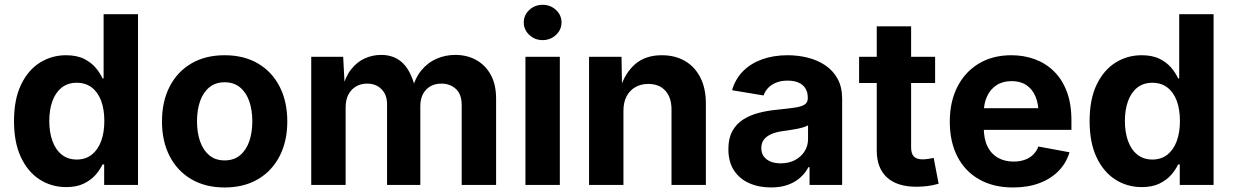

<svg xmlns="http://www.w3.org/2000/svg" viewBox="-20 -788 5253 818"><path d="M262 9.1Q199.4 9.1 148.8 -23.3Q98.3 -55.8 69 -118.5Q39.7 -181.1 39.7 -272Q39.7 -365.3 69.9 -427.7Q100.1 -490.2 150.5 -521.5Q200.9 -552.7 261.1 -552.7Q307.5 -552.7 338.4 -537.1Q369.2 -521.5 388.2 -498.7Q407.1 -475.8 416.7 -454H421.4V-727.5H567.9V0H423.8V-87.4H416.7Q406.6 -65.4 387.3 -43.2Q368 -21 337.4 -6Q306.8 9.1 262 9.1ZM307.1 -108.3Q344.5 -108.3 370.7 -128.9Q397 -149.5 410.8 -186.4Q424.5 -223.3 424.5 -272.5Q424.5 -322.2 410.9 -358.7Q397.2 -395.1 371 -415.2Q344.7 -435.4 307.1 -435.4Q268.7 -435.4 242.6 -414.6Q216.5 -393.8 203.2 -357.1Q190 -320.4 190 -272.5Q190 -224.6 203.4 -187.4Q216.7 -150.3 243 -129.3Q269.2 -108.3 307.1 -108.3Z M937.1 10.7Q854.9 10.7 794.9 -24.6Q735 -59.9 702.5 -123.3Q670.1 -186.6 670.1 -270.6Q670.1 -355.2 702.5 -418.7Q735 -482.2 794.9 -517.4Q854.9 -552.7 937.1 -552.7Q1019.4 -552.7 1079.3 -517.4Q1139.1 -482.2 1171.5 -418.7Q1204 -355.2 1204 -270.6Q1204 -186.6 1171.5 -123.3Q1139.1 -59.9 1079.3 -24.6Q1019.4 10.7 937.1 10.7ZM937.1 -104.6Q976.2 -104.6 1002.4 -126.3Q1028.7 -148.1 1041.9 -185.8Q1055 -223.5 1055 -271.1Q1055 -319.2 1041.9 -356.8Q1028.7 -394.3 1002.4 -415.9Q976.2 -437.5 937.1 -437.5Q897.9 -437.5 871.7 -415.9Q845.6 -394.3 832.4 -356.9Q819.3 -319.5 819.3 -271.1Q819.3 -223.5 832.4 -185.8Q845.6 -148.1 871.7 -126.3Q897.9 -104.6 937.1 -104.6Z M1306 0V-545.9H1442.1L1449.2 -410.1H1438.7Q1450.9 -460.6 1475.8 -492.3Q1500.6 -524 1533.9 -539Q1567.1 -554.1 1603.6 -554.1Q1662.4 -554.1 1698.6 -516.7Q1734.8 -479.3 1751.9 -401.2H1734.9Q1747 -453.8 1774.7 -487.7Q1802.5 -521.6 1840.1 -537.8Q1877.8 -554.1 1919.6 -554.1Q1969.6 -554.1 2009 -532.3Q2048.3 -510.4 2071 -469.1Q2093.6 -427.7 2093.6 -368.2V0H1947V-340.1Q1947 -386.6 1922.1 -409.2Q1897.1 -431.8 1860.6 -431.8Q1832.9 -431.8 1812.6 -419.7Q1792.4 -407.6 1781.5 -386.2Q1770.7 -364.7 1770.7 -335.9V0H1629V-344.2Q1629 -384.3 1605.3 -408.1Q1581.6 -431.8 1543.9 -431.8Q1518.3 -431.8 1497.4 -420Q1476.6 -408.1 1464.5 -385.5Q1452.5 -362.9 1452.5 -330V0Z M2218.6 0V-545.9H2365.1V0ZM2291.8 -617.1Q2258.7 -617.1 2235.1 -639.2Q2211.5 -661.3 2211.5 -692.2Q2211.5 -723.8 2235.1 -745.7Q2258.7 -767.5 2291.8 -767.5Q2325 -767.5 2348.7 -745.7Q2372.3 -723.9 2372.3 -692.3Q2372.3 -661.3 2348.7 -639.2Q2325 -617.1 2291.8 -617.1Z M2636.1 -316.1V0H2489.6V-545.9H2627.9L2630.2 -409.6H2621.4Q2642.9 -477.9 2686.7 -515.3Q2730.5 -552.7 2799.6 -552.7Q2856.3 -552.7 2898.5 -528.1Q2940.7 -503.4 2964 -457.3Q2987.3 -411.3 2987.3 -347.2V0H2840.9V-321.7Q2840.9 -372.5 2814.7 -401.5Q2788.4 -430.4 2742.1 -430.4Q2711.2 -430.4 2687.2 -416.9Q2663.2 -403.3 2649.6 -377.9Q2636.1 -352.4 2636.1 -316.1Z M3264.8 10.6Q3212.7 10.6 3171.6 -7.8Q3130.4 -26.1 3106.8 -62.4Q3083.2 -98.7 3083.2 -152.6Q3083.2 -198.5 3099.9 -229.1Q3116.6 -259.7 3145.6 -278.4Q3174.7 -297.1 3211.6 -306.8Q3248.6 -316.6 3289 -320.4Q3336.3 -325.2 3365.3 -329.4Q3394.4 -333.6 3407.9 -342.5Q3421.5 -351.5 3421.5 -369.2V-371.6Q3421.5 -394.9 3411.6 -411.1Q3401.7 -427.3 3382.6 -435.9Q3363.5 -444.5 3335.7 -444.5Q3307.7 -444.5 3286.8 -436Q3265.8 -427.4 3252.4 -413.2Q3239 -399 3233.1 -381.3L3098.8 -403.6Q3112.7 -451.3 3145.4 -484.5Q3178.2 -517.7 3226.8 -535.2Q3275.5 -552.7 3336.2 -552.7Q3380.1 -552.7 3421.6 -542.3Q3463.1 -531.9 3496.1 -509.7Q3529.1 -487.6 3548.5 -452.4Q3567.9 -417.2 3567.9 -367.5V0H3429V-75.8H3424.2Q3411 -50.4 3389 -31Q3367.1 -11.5 3336.2 -0.4Q3305.3 10.6 3264.8 10.6ZM3306 -92.1Q3340.6 -92.1 3366.8 -105.9Q3392.9 -119.6 3407.7 -143Q3422.6 -166.4 3422.6 -195.2V-254.2Q3415.9 -249.7 3402.8 -245.8Q3389.8 -241.8 3373.7 -238.7Q3357.6 -235.6 3341.9 -233.3Q3326.3 -231 3314.1 -229.3Q3287.1 -225.7 3266.7 -216.9Q3246.2 -208.2 3234.9 -193.6Q3223.5 -179 3223.5 -156.9Q3223.5 -135.7 3234.2 -121.3Q3244.9 -106.9 3263.4 -99.5Q3282 -92.1 3306 -92.1Z M3964 -545.9V-434.3H3640.1V-545.9ZM3715.3 -675.8H3861.7V-159.8Q3861.7 -133.7 3873.3 -121.4Q3884.9 -109 3911.4 -109Q3920 -109 3935 -111.1Q3950.1 -113.2 3957.9 -115.1L3978.9 -5.3Q3954.4 2 3930.4 4.8Q3906.3 7.6 3884.2 7.6Q3802.1 7.6 3758.7 -32.2Q3715.3 -72.1 3715.3 -146.9Z M4296.1 10.7Q4212.5 10.7 4152 -23.6Q4091.4 -57.8 4059 -120.8Q4026.5 -183.8 4026.5 -270.1Q4026.5 -354.4 4058.8 -418Q4091 -481.5 4150 -517.1Q4209 -552.7 4288.7 -552.7Q4342.2 -552.7 4388.7 -535.7Q4435.1 -518.7 4470.2 -484.3Q4505.3 -449.9 4525 -398Q4544.7 -346 4544.7 -275.8V-234.7H4086.6V-326.9H4473.4L4404.9 -302.2Q4404.9 -344.8 4391.9 -376.3Q4378.9 -407.7 4353.3 -425.1Q4327.8 -442.4 4289.8 -442.4Q4251.8 -442.4 4225.4 -424.9Q4198.9 -407.3 4185.1 -377.2Q4171.3 -347.1 4171.3 -308.7V-243.8Q4171.3 -196.4 4187.1 -164.2Q4203 -132 4231.7 -115.8Q4260.5 -99.6 4298.4 -99.6Q4324.1 -99.6 4345 -106.9Q4366 -114.2 4381.1 -128.5Q4396.2 -142.9 4404 -163.8L4536.5 -139.3Q4523.2 -94.1 4490.6 -60.4Q4457.9 -26.6 4408.8 -8Q4359.6 10.7 4296.1 10.7Z M4844.5 9.1Q4781.9 9.1 4731.4 -23.3Q4680.8 -55.8 4651.5 -118.5Q4622.2 -181.1 4622.2 -272Q4622.2 -365.3 4652.4 -427.7Q4682.6 -490.2 4733 -521.5Q4783.4 -552.7 4843.7 -552.7Q4890 -552.7 4920.9 -537.1Q4951.7 -521.5 4970.7 -498.7Q4989.6 -475.8 4999.2 -454H5003.9V-727.5H5150.4V0H5006.3V-87.4H4999.2Q4989.1 -65.4 4969.8 -43.2Q4950.5 -21 4919.9 -6Q4889.3 9.1 4844.5 9.1ZM4889.6 -108.3Q4927 -108.3 4953.3 -128.9Q4979.5 -149.5 4993.3 -186.4Q5007 -223.3 5007 -272.5Q5007 -322.2 4993.4 -358.7Q4979.7 -395.1 4953.5 -415.2Q4927.2 -435.4 4889.6 -435.4Q4851.3 -435.4 4825.1 -414.6Q4799 -393.8 4785.8 -357.1Q4772.5 -320.4 4772.5 -272.5Q4772.5 -224.6 4785.9 -187.4Q4799.2 -150.3 4825.5 -129.3Q4851.7 -108.3 4889.6 -108.3Z"/></svg>

Font: Inter Variable LoSnoCo
Style: Regular
Weight: 400
Designer: Rasmus Andersson
Foundry: rsms
Version: Version 4.000;git-a52131595; featfreeze: case,dlig,ss01,ss02